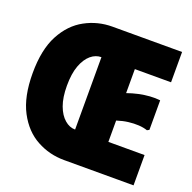

<svg xmlns="http://www.w3.org/2000/svg" viewBox="-124 -824 946 947"><g transform="rotate(20 348.5 -350.0)"><path d="M674 -700V-541H484V-415Q512 -425 541.5 -431.5Q571 -438 600 -440Q629 -442 654 -439V-284L643 -278Q623 -285 597.5 -286.5Q572 -288 543.5 -284.5Q515 -281 484 -271V-159H674V0H309Q232 0 166 -36Q99 -72 58 -149.5Q17 -227 17 -350Q17 -474 58 -551Q99 -628 166 -664Q232 -700 309 -700ZM309 -160V-540Q279 -540 254 -519Q228 -497 212.5 -455Q197 -413 197 -350Q197 -288 212.5 -246Q228 -204 254 -182Q279 -160 309 -160Z"/></g></svg>

Font: Phudu Light ExtraBold
Style: Regular
Weight: 800
Version: Version 1.005;gftools[0.9.23]